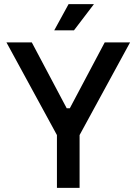

<svg xmlns="http://www.w3.org/2000/svg" viewBox="-20 -904 657 924"><path d="M254 0V-254L11 -700H133L301 -383H316L484 -700H606L363 -254V0ZM241 -758 310 -884H432L336 -758Z"/></svg>

Font: Space Grotesk Medium
Style: Regular
Weight: 500
Designer: Florian Karsten
Foundry: Florian Karsten
Version: Version 2.000